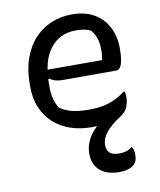

<svg xmlns="http://www.w3.org/2000/svg" viewBox="-88 -613 775 932"><g transform="rotate(-10 300.0 -147.0)"><path d="M296 137Q296 107 307 80.5Q318 54 338 30.5Q358 7 388 -13Q418 -33 457 -51Q473 -59 484 -67.5Q495 -76 504.5 -86Q514 -96 520 -108Q520 -70 509.5 -49.5Q499 -29 475 -14Q427 17 403 47Q379 77 379 109Q379 136 394 148.5Q409 161 440 161Q457 161 472.5 157Q488 153 502 142H506Q510 149 512 155.5Q514 162 514.5 168Q515 174 515 183Q515 217 491.5 233.5Q468 250 424 250Q386 250 357.5 237.5Q329 225 312.5 200Q296 175 296 137ZM329 -544Q394 -544 439 -518Q484 -492 507.5 -446Q531 -400 531 -342V-338Q531 -306 527 -283.5Q523 -261 515 -249.5Q507 -238 495 -238H228Q209 -238 193.5 -243Q178 -248 168 -256L150 -246V-300H436Q438 -312 439.5 -324Q441 -336 441 -348Q441 -383 433 -407Q425 -431 407 -451Q391 -458 375 -461Q359 -464 333 -464Q256 -464 209 -404.5Q162 -345 162 -227V-216Q162 -183 169 -156Q176 -129 191 -108Q218 -90 251 -82Q284 -74 332 -74Q369 -74 399.5 -79.5Q430 -85 458 -98Q486 -111 512 -131H518Q519 -125 520 -118.5Q521 -112 521 -103Q521 -80 514.5 -64Q508 -48 496 -36Q480 -20 455 -9Q430 2 398 7Q366 12 329 12Q274 12 227 -4Q180 -20 145 -51Q110 -82 90 -128Q70 -174 70 -233V-244Q70 -317 90 -373Q110 -429 145.5 -467Q181 -505 228 -524.5Q275 -544 329 -544Z"/></g></svg>

Font: Recursive Monospace Casual
Style: Regular
Weight: 400
Version: Version 1.047